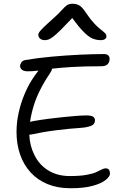

<svg xmlns="http://www.w3.org/2000/svg" viewBox="-20 -996 653 1023"><path d="M355 7Q287 7 233.5 -15Q180 -37 143 -77.5Q106 -118 87 -173Q68 -228 68 -293Q68 -343 79 -393.5Q90 -444 108.5 -489Q127 -534 149 -569Q167 -597 185 -620Q185 -620 185 -620Q155 -616 128 -616Q108 -616 97.5 -624Q87 -632 87 -645Q87 -653 93.5 -663Q100 -673 114 -676Q178 -687 254 -694Q330 -701 404 -704.5Q478 -708 535 -708Q549 -708 556.5 -701Q564 -694 564 -683Q564 -666 554 -654.5Q544 -643 519 -643Q425 -643 362 -639Q299 -635 257 -630Q257 -629 257 -629Q256 -619 244 -602Q213 -557 188.5 -506Q164 -455 151 -402Q144 -374 140 -347Q151 -350 165 -352Q199 -358 238 -363Q277 -368 315.5 -372Q354 -376 386.5 -378.5Q419 -381 440 -381Q467 -381 476.5 -374Q486 -367 486 -355Q486 -333 464 -325Q442 -317 413 -315Q382 -313 346.5 -309.5Q311 -306 275.5 -301.5Q240 -297 209 -291.5Q178 -286 155 -281Q145 -279 136 -278Q139 -218 163 -171Q189 -117 238 -87.5Q287 -58 351 -58Q405 -58 439 -64Q473 -70 492 -78.5Q511 -87 522 -93Q533 -99 542 -99Q556 -99 561 -91Q566 -83 566 -71Q566 -56 543.5 -37.5Q521 -19 474.5 -6Q428 7 355 7ZM219 -782Q208 -782 200 -786Q192 -790 188 -796.5Q184 -803 184 -810Q184 -817 189 -824.5Q194 -832 210.5 -848.5Q227 -865 263 -897Q294 -925 309.5 -942.5Q325 -960 336.5 -968Q348 -976 367 -976Q389 -976 404.5 -966Q420 -956 440 -925Q463 -891 482.5 -870.5Q502 -850 516.5 -839Q531 -828 539 -820Q547 -812 547 -801Q547 -793 539 -787.5Q531 -782 518 -782Q494 -782 472.5 -791Q451 -800 424 -828Q399 -853 365 -900Q329 -862 306 -839Q279 -812 263 -800Q247 -788 237 -785Q227 -782 219 -782Z"/></svg>

Font: Shantell Sans Light Light
Style: Regular
Weight: 300
Version: Version 1.008;[ac192a2d6]